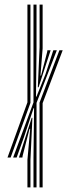

<svg xmlns="http://www.w3.org/2000/svg" viewBox="-20 -820 307 840"><path d="M126.5 0V-130L129 -347H127L85.8 -222.8L52.8 -130.8H37.5L126.5 -372V-800H139.8V-604.8L137.5 -397H139.5L179.2 -496L213.2 -600H228.5L139.8 -369.8V0ZM12.8 -130.8 100 -372.2V-800H113.2V-370L26.5 -130.8ZM145.5 -438.2 153.2 -613.8V-800H166.5V-608L157 -489.2H159.5L186.5 -593L187.2 -600H201.5L148.8 -438.2ZM153 0V-371L239.8 -600H254.2L166.5 -368.8V0ZM100 0V-120.2L112 -256.2H109.2L79.2 -139L78 -130.8H62.8L118.5 -304.2H121.8L113.2 -120V0Z"/></svg>

Font: Big Shoulders Inline Display
Style: Regular
Weight: 400
Designer: Patric King
Foundry: XO Type Co
Version: Version 1.000